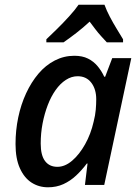

<svg xmlns="http://www.w3.org/2000/svg" viewBox="-20 -786 588 816"><path d="M184 10Q145 10 114 -10Q83 -30 64.5 -71Q46 -112 46 -174Q46 -232 57.5 -287Q69 -342 91 -389.5Q113 -437 143.5 -473Q174 -509 213 -529Q252 -549 296 -549Q330 -549 354 -537Q378 -525 395 -504.5Q412 -484 423 -460H427L457 -539H538L423 0H341L352 -91H349Q328 -63 303.5 -40Q279 -17 249.5 -3.5Q220 10 184 10ZM224 -77Q256 -77 286.5 -103Q317 -129 341.5 -172.5Q366 -216 378 -269Q385 -296 387 -320Q389 -344 389 -364Q389 -407 368 -434.5Q347 -462 310 -462Q284 -462 260 -446.5Q236 -431 216.5 -403.5Q197 -376 183 -339.5Q169 -303 161 -261.5Q153 -220 153 -176Q153 -126 171.5 -101.5Q190 -77 224 -77ZM177 -619Q195 -636 221.5 -662Q248 -688 273.5 -716Q299 -744 314 -766H424Q433 -741 447 -714.5Q461 -688 476 -663.5Q491 -639 503 -619V-606H434Q424 -617 411 -631Q398 -645 385.5 -661.5Q373 -678 361 -694Q333 -668 304.5 -646Q276 -624 250 -606H177Z"/></svg>

Font: Noto Sans Display Medium
Style: Italic
Weight: 500
Italic angle: -12°
Designer: Monotype Design Team
Foundry: Monotype Imaging Inc.
Version: Version 2.003